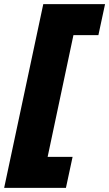

<svg xmlns="http://www.w3.org/2000/svg" viewBox="-66 -807 525 923"><path d="M142 -787H439L407 -638H287L163 -53H283L251 96H-46Z"/></svg>

Font: Prompt
Style: Bold Italic
Weight: 700
Italic angle: -12°
Designer: Katatrad Team
Foundry: CadsonDemak
Version: Version 1.001